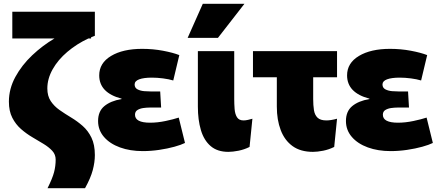

<svg xmlns="http://www.w3.org/2000/svg" viewBox="-20 -790 2326 1014"><path d="M45 -728H481V-601Q471 -597 461 -593V-587H447Q385 -558 335.5 -516Q286 -474 258 -424Q230 -374 230 -323Q230 -283 248 -256Q266 -229 294.5 -209Q323 -189 355.5 -169.5Q388 -150 416.5 -125Q445 -100 463 -63Q481 -26 481 29Q481 66 470 108Q459 150 429 204H231Q257 152 265.5 119.5Q274 87 274 53Q274 26 256 6.5Q238 -13 210 -30Q182 -47 150.5 -65.5Q119 -84 91 -108.5Q63 -133 45 -168Q27 -203 27 -253Q27 -321 61 -383.5Q95 -446 150 -498Q205 -550 268 -587H45Z M734 8Q667 8 613.5 -11.5Q560 -31 529 -67Q498 -103 498 -151Q498 -202 531 -229.5Q564 -257 622 -267V-269Q504 -300 504 -392Q504 -457 566.5 -494.5Q629 -532 731 -532Q788 -532 841 -522Q894 -512 927 -499L895 -365Q872 -372 841 -376Q810 -380 782 -380Q739 -380 715 -371Q691 -362 691 -344Q691 -326 706.5 -318Q722 -310 742.5 -308.5Q763 -307 777 -307H826L831 -222H771Q755 -222 737 -219.5Q719 -217 706 -209Q693 -201 693 -184Q693 -142 773 -142Q812 -142 854.5 -151Q897 -160 924 -169L957 -35Q937 -25 901 -15Q865 -5 821 1.5Q777 8 734 8Z M1298 -14Q1270 0 1239.5 6Q1209 12 1186 12Q1128 12 1092.5 -18.5Q1057 -49 1041 -103Q1025 -157 1025 -227V-520H1217V-267Q1217 -241 1219 -214.5Q1221 -188 1231.5 -171Q1242 -154 1266 -154Q1277 -154 1290 -157Q1303 -160 1313 -163ZM971 -590 1051 -770H1271L1131 -590Z M1633 12Q1567 12 1525 -18.5Q1483 -49 1462.5 -103Q1442 -157 1442 -227V-382H1316V-520H1760V-382H1634V-267Q1634 -234 1638 -208.5Q1642 -183 1657 -168.5Q1672 -154 1704 -154Q1727 -154 1760 -163L1745 -14Q1717 0 1686.5 6Q1656 12 1633 12Z M2043 8Q1976 8 1922.5 -11.5Q1869 -31 1838 -67Q1807 -103 1807 -151Q1807 -202 1840 -229.5Q1873 -257 1931 -267V-269Q1813 -300 1813 -392Q1813 -457 1875.5 -494.5Q1938 -532 2040 -532Q2097 -532 2150 -522Q2203 -512 2236 -499L2204 -365Q2181 -372 2150 -376Q2119 -380 2091 -380Q2048 -380 2024 -371Q2000 -362 2000 -344Q2000 -326 2015.5 -318Q2031 -310 2051.5 -308.5Q2072 -307 2086 -307H2135L2140 -222H2080Q2064 -222 2046 -219.5Q2028 -217 2015 -209Q2002 -201 2002 -184Q2002 -142 2082 -142Q2121 -142 2163.5 -151Q2206 -160 2233 -169L2266 -35Q2246 -25 2210 -15Q2174 -5 2130 1.5Q2086 8 2043 8Z"/></svg>

Font: Murecho Black
Style: Regular
Weight: 900
Designer: Neil Summerour
Foundry: Positype
Version: Version 1.010; ttfautohint (v1.8.3)